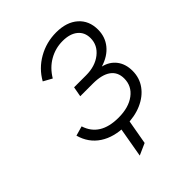

<svg xmlns="http://www.w3.org/2000/svg" viewBox="-195 -629 892 892"><g transform="rotate(-45 251.0 -183.0)"><path d="M199 156.5 232 -32.5H285.5L256.5 131ZM252 12Q175 12 124.2 -21.5Q73.5 -55 56.5 -117L104 -130.5Q133.5 -37.5 254 -37.5Q321 -37.5 361.2 -67.8Q401.5 -98 401.5 -148Q401.5 -190 371 -212Q340.5 -234 281.5 -234H198.5L207.5 -283.5H286.5Q346 -283.5 384.8 -314Q423.5 -344.5 423.5 -391Q423.5 -429.5 396.5 -451.5Q369.5 -473.5 322 -473.5Q274.5 -473.5 233.8 -450.2Q193 -427 166.5 -382.5L124 -406Q154.5 -460.5 209.5 -491.8Q264.5 -523 329 -523Q397 -523 436.5 -488.2Q476 -453.5 476 -394.5Q476 -346.5 447.5 -311.5Q419 -276.5 367 -260.5Q407.5 -251 430.8 -220.8Q454 -190.5 454 -145.5Q454 -99 428.2 -63.5Q402.5 -28 357 -8Q311.5 12 252 12Z"/></g></svg>

Font: Overpass ExtraLight
Style: Italic
Weight: 250
Italic angle: -10°
Designer: Delve Withrington, Dave Bailey, Thomas Jockin
Foundry: Delve Fonts LLC
Version: Version 4.000